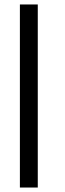

<svg xmlns="http://www.w3.org/2000/svg" viewBox="-20 -819 289 859"><path d="M69 -759V-799H149V-759V-20V20H69V-20Z"/></svg>

Font: Nordica Plus
Style: NordicaClassicLtExt
Weight: 300
Version: Version 1.01